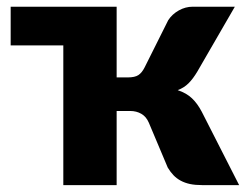

<svg xmlns="http://www.w3.org/2000/svg" viewBox="-20 -538 718 558"><path d="M675 0H568Q547.5 0 532.2 -3.2Q517 -6.5 505 -13Q493 -19.5 484 -29Q475 -38.5 467.5 -51L412.5 -181.5Q405 -199 390.8 -207.2Q376.5 -215.5 358 -215.5H319V0H164V-406H11V-518.5H319V-313H351Q372 -313 382.2 -319.8Q392.5 -326.5 400.5 -342.5L469 -479.5Q480.5 -497 499.8 -507.8Q519 -518.5 540 -518.5H662.5L553.5 -330Q541 -309 528 -296Q515 -283 496.5 -276Q522 -267.5 538 -252.2Q554 -237 566.5 -213Z"/></svg>

Font: Lato ExtraBold
Style: Regular
Weight: 800
Designer: Lukasz Dziedzic with Adam Twardoch and Botio Nikoltchev
Foundry: tyPoland Lukasz Dziedzic
Version: Version 2.015; 2015-08-06; http://www.latofonts.com/